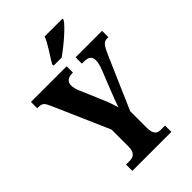

<svg xmlns="http://www.w3.org/2000/svg" viewBox="-270 -1035 1138 1138"><g transform="rotate(-45 299.5 -465.5)"><path d="M249 -784V-771H316C373 -810 462 -886 483 -921V-931H334C317 -886 274 -827 249 -784ZM138 0H465V-53H429C402 -53 379 -63 379 -122V-259L520 -584C547 -645 558 -661 589 -661H598V-714H376V-661H392C430 -661 449 -649 449 -614C449 -604 446 -582 434 -552L389 -439C372 -397 357 -357 346 -325C336 -356 329 -383 312 -420L252 -561C244 -579 239 -600 239 -615C239 -644 260 -661 295 -661H301V-714H2V-661H13C47 -661 54 -648 72 -608L224 -260V-122C224 -64 200 -53 165 -53H138Z"/></g></svg>

Font: Noto Serif Hebrew ExtraCondensed ExtraBold
Style: Regular
Weight: 800
Width: 2
Designer: Monotype Design Team
Foundry: Monotype Imaging Inc.
Version: Version 2.004